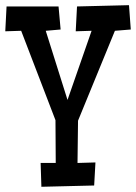

<svg xmlns="http://www.w3.org/2000/svg" viewBox="-25 -716 519 732"><path d="M473.6 -603.5 413.1 -598.6 272.5 -255.9 270.5 -94.7 338.9 -96.7 334 -8.8 132.8 -3.9 129.9 -94.7H187.5L186.5 -257.8L55.7 -598.6L-4.9 -596.7L0 -691.4H198.2L206.1 -603.5L149.4 -598.6L232.4 -335L324.2 -598.6L263.7 -596.7L268.6 -691.4L466.8 -696.3Z"/></svg>

Font: Maiden Orange
Style: Regular
Weight: 400
Designer: Astigmatic (AOETI)
Foundry: Astigmatic (AOETI)
Version: Version 1.001